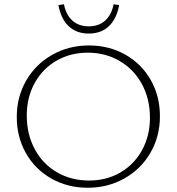

<svg xmlns="http://www.w3.org/2000/svg" viewBox="-20 -878 832 904"><path d="M255 -854 281 -858Q291 -808 321 -781Q351 -754 398 -754Q445 -754 475 -781Q505 -808 515 -858L541 -854Q529 -789 492.5 -754.5Q456 -720 398 -720Q340 -720 303.5 -754.5Q267 -789 255 -854ZM59 -327Q59 -422 103.5 -499Q148 -576 226 -620Q304 -664 399 -664Q494 -664 570.5 -620.5Q647 -577 690 -501Q733 -425 733 -331Q733 -236 688.5 -159Q644 -82 566 -38Q488 6 393 6Q298 6 221.5 -37.5Q145 -81 102 -157Q59 -233 59 -327ZM686 -324Q686 -412 648.5 -481.5Q611 -551 544 -590.5Q477 -630 393 -630Q311 -630 245.5 -592Q180 -554 143 -486.5Q106 -419 106 -334Q106 -246 143.5 -176Q181 -106 248 -67Q315 -28 399 -28Q482 -28 547 -66Q612 -104 649 -171.5Q686 -239 686 -324Z"/></svg>

Font: Ysabeau Infant Light
Style: Regular
Weight: 300
Designer: Christian Thalmann (Catharsis Fonts)
Version: Version 0.003